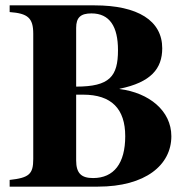

<svg xmlns="http://www.w3.org/2000/svg" viewBox="-20 -696 707 716"><path d="M16 -676V-651C84 -646 104 -629 104 -570V-103C104 -47 89 -33 16 -25V0H345C523 0 619 -81 619 -188C619 -283 536 -350 426 -364V-365C543 -389 585 -440 585 -516C585 -619 494 -676 333 -676ZM264 -343H290C396 -343 447 -290 447 -188C447 -87 405 -32 327 -32C283 -32 264 -50 264 -98ZM264 -592C264 -631 281 -646 321 -646C389 -646 420 -597 420 -509C420 -411 389 -373 264 -373Z"/></svg>

Font: XITS
Style: Bold
Weight: 700
Designer: MicroPress Inc., with final additions and corrections provided by Coen Hoffman, Elsevier (retired)
Version: Version 1.107